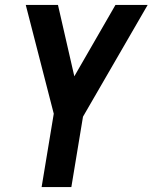

<svg xmlns="http://www.w3.org/2000/svg" viewBox="-20 -540 640 775"><path d="M148 215 197 -81 84 -520H214L280 -232L446 -520H576L315 -69L268 215Z"/></svg>

Font: Iosevka Aile
Style: Bold Italic
Weight: 700
Italic angle: -9°
Designer: Belleve Invis
Foundry: Belleve Invis
Version: Version 28.0.1; ttfautohint (v1.8.4)